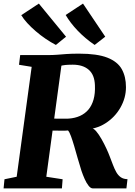

<svg xmlns="http://www.w3.org/2000/svg" viewBox="-22 -1050 754 1070"><path d="M-2 0 3 -51 71 -65 154.5 -677.5 84 -689 90.5 -743H241.5Q274 -743 297.8 -745Q321.5 -747 349 -749Q376.5 -751 419 -751Q519.5 -751 576.2 -728.8Q633 -706.5 656.5 -664.8Q680 -623 680 -564.5Q680 -504.5 649.2 -450.5Q618.5 -396.5 565.5 -362.8Q512.5 -329 445 -328.5L485.5 -335.5Q498.5 -336.5 513.8 -318.8Q529 -301 544 -274.5Q559 -248 571 -222Q583 -196 589 -179.5Q599 -154 607.5 -131.2Q616 -108.5 626.2 -90.5Q636.5 -72.5 651.2 -62.2Q666 -52 688.5 -51.5L682.5 0H495.5Q483.5 0 471.8 -14.8Q460 -29.5 450 -52Q440 -74.5 432 -98Q421 -132 411 -167.8Q401 -203.5 391.5 -235.8Q382 -268 373.5 -291.2Q365 -314.5 357 -323Q354.5 -322.5 343.2 -322Q332 -321.5 316.8 -321.8Q301.5 -322 286.5 -322.2Q271.5 -322.5 261 -322.5L268 -389.5Q276.5 -389 290.2 -388.8Q304 -388.5 318.8 -388.5Q333.5 -388.5 345.2 -388.5Q357 -388.5 361 -389Q396 -391.5 423.8 -404Q451.5 -416.5 470.8 -439.2Q490 -462 499.5 -495.8Q509 -529.5 507 -575Q505 -633 472.5 -661.2Q440 -689.5 383.5 -689.5Q374 -689.5 358.5 -689Q343 -688.5 326.2 -685.5Q309.5 -682.5 295.5 -675.5L324.5 -716L236 -65L327 -51L323 0ZM564.5 -845.5 505.5 -799.5Q479 -817.5 455 -837.8Q431 -858 410.5 -879.5Q390 -901 373.2 -923Q356.5 -945 344 -966.5L440.5 -1030ZM346 -845.5 289.5 -799.5Q261.5 -814 232.8 -833.5Q204 -853 177.5 -875.8Q151 -898.5 130 -921.5Q109 -944.5 96.5 -965.5L194.5 -1030Z"/></svg>

Font: Merriweather Light 18pt Black
Style: Italic
Weight: 900
Italic angle: -7.8°
Version: Version 2.101